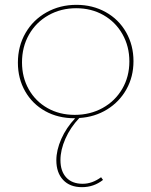

<svg xmlns="http://www.w3.org/2000/svg" viewBox="-20 -484 626 794"><path d="M308 4Q271 43 250.5 89.5Q230 136 230 178Q230 224 254 250Q278 276 322 276Q361 276 398 249L406 260Q368 290 319 290Q269 290 241 260Q213 230 213 179Q213 137 233.5 90.5Q254 44 291 5H288Q220 5 167 -24.5Q114 -54 84 -106.5Q54 -159 54 -225Q54 -293 85.5 -347.5Q117 -402 172.5 -433Q228 -464 296 -464Q363 -464 417 -434Q471 -404 501.5 -350.5Q532 -297 532 -231Q532 -167 503 -115Q474 -63 423 -31.5Q372 0 308 4ZM289 -9Q353 -9 404.5 -37.5Q456 -66 485.5 -116.5Q515 -167 515 -230Q515 -292 486.5 -342.5Q458 -393 408 -421.5Q358 -450 295 -450Q232 -450 180.5 -421Q129 -392 100 -341Q71 -290 71 -226Q71 -164 99 -114.5Q127 -65 176.5 -37Q226 -9 289 -9Z"/></svg>

Font: Ysabeau SC Thin
Style: Regular
Weight: 200
Designer: Christian Thalmann (Catharsis Fonts)
Version: Version 0.003